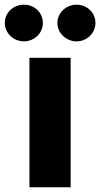

<svg xmlns="http://www.w3.org/2000/svg" viewBox="-69 -789 422 809"><path d="M55 -545.5H228.7V0H55ZM-48.7 -692.1Q-48.7 -708.8 -42.3 -723Q-35.9 -737.2 -24.9 -747.5Q-13.8 -757.8 0.9 -763.5Q15.6 -769.2 32 -769.2Q48.7 -769.2 63 -763.3Q77.4 -757.5 88.2 -747.2Q99.1 -736.9 105.3 -722.8Q111.5 -708.8 111.5 -692.1Q111.5 -675.8 105.1 -661.6Q98.7 -647.4 87.9 -637.1Q77.1 -626.8 62.5 -620.7Q47.9 -614.7 32 -614.7Q16 -614.7 1.2 -620.6Q-13.5 -626.4 -24.5 -636.9Q-35.5 -647.4 -42.1 -661.6Q-48.7 -675.8 -48.7 -692.1ZM172.9 -692.1Q172.9 -708.8 179.5 -722.8Q186.1 -736.9 197.1 -747.2Q208.1 -757.5 222.7 -763.3Q237.2 -769.2 253.6 -769.2Q270.2 -769.2 284.6 -763.3Q299 -757.5 309.8 -747.2Q320.7 -736.9 326.9 -722.8Q333.1 -708.8 333.1 -692.1Q333.1 -675.8 326.7 -661.6Q320.3 -647.4 309.5 -637.1Q298.7 -626.8 284.1 -620.7Q269.5 -614.7 253.6 -614.7Q237.6 -614.7 223 -620.7Q208.5 -626.8 197.3 -637.1Q186.1 -647.4 179.5 -661.6Q172.9 -675.8 172.9 -692.1Z"/></svg>

Font: Inter P Extra Bold
Style: Regular
Weight: 800
Designer: Rasmus Andersson
Foundry: rsms
Version: Version 3.018;git-588b23468